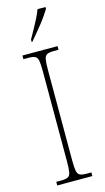

<svg xmlns="http://www.w3.org/2000/svg" viewBox="-140 -975 556 1019"><g transform="rotate(-15 137.5 -465.5)"><path d="M40 0V-20H67Q92 -20 104 -26Q116 -32 119.5 -51Q123 -70 123 -108V-606Q123 -645 119.5 -663.5Q116 -682 104 -688Q92 -694 67 -694H40V-714H233V-694H207Q182 -694 170 -688Q158 -682 154.5 -663.5Q151 -645 151 -606V-108Q151 -70 154.5 -51Q158 -32 170 -26Q182 -20 207 -20H233V0ZM106 -784Q121 -811 135 -836Q149 -861 161 -885Q173 -909 181 -931H225V-921Q217 -908 204 -889Q191 -870 174.5 -849Q158 -828 141 -808Q124 -788 110 -771H106Z"/></g></svg>

Font: Noto Serif Khmer Condensed Thin
Style: Regular
Weight: 250
Width: 3
Designer: Danh Hong and the Monotype Design Team
Foundry: Monotype Imaging Inc.
Version: Version 2.004